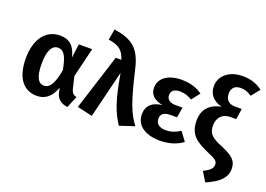

<svg xmlns="http://www.w3.org/2000/svg" viewBox="-140 -1190 2490 1800"><g transform="rotate(20 1105.0 -289.5)"><path d="M273 -590C124 -590 41 -461 41 -282C41 -84 125 17 257 17C348 17 401 -39 435 -129L443 -84C456 -23 501 9 563 17L612 -99C580 -107 564 -123 555 -157L526 -279L597 -572H464L445 -433C423 -539 367 -590 273 -590ZM292 -476C348 -476 380 -434 406 -293C378 -133 335 -96 287 -96C233 -96 198 -148 198 -282C198 -414 234 -476 292 -476Z M731 -818 712 -710C823 -692 859 -659 888 -572H832L656 -18L807 17L923 -455C968 -192 1006 -93 1077 17L1224 -32C1147 -134 1109 -237 1039 -537C994 -731 912 -789 731 -818Z M1486 -590C1354 -590 1265 -530 1265 -432C1265 -365 1308 -322 1394 -305C1298 -293 1243 -247 1243 -159C1243 -44 1344 17 1485 17C1576 17 1654 -9 1711 -52L1646 -139C1597 -109 1555 -94 1504 -94C1436 -94 1403 -125 1403 -171C1403 -219 1430 -244 1501 -244H1563L1580 -347H1508C1452 -347 1421 -374 1421 -415C1421 -458 1452 -482 1505 -482C1554 -482 1589 -469 1629 -446L1693 -528C1636 -569 1570 -590 1486 -590Z M2009 -818C1880 -818 1787 -743 1787 -637C1787 -553 1839 -502 1921 -480C1823 -462 1745 -402 1745 -280C1745 -131 1831 -86 1952 -32C2033 2 2051 16 2051 53C2051 94 2015 118 1962 145L2020 239C2149 184 2210 124 2210 37C2210 -51 2156 -85 2056 -129C1941 -176 1906 -205 1906 -291C1906 -368 1955 -418 2033 -418H2090L2106 -525H2037C1978 -525 1942 -559 1942 -619C1942 -673 1971 -707 2031 -707C2076 -707 2106 -693 2142 -670L2210 -754C2156 -796 2095 -818 2009 -818Z"/></g></svg>

Font: Glow Sans SC Normal
Style: Bold
Weight: 700
Designer: Ryoko NISHIZUKA (kana, bopomofo & ideographs); Paul D. Hunt (Latin, Greek & Cyrillic); Sandoll Communications, Soo-young
Version: Version 0.93